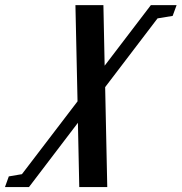

<svg xmlns="http://www.w3.org/2000/svg" viewBox="-168 -467 717 757"><path d="M144.5 270.5 139.2 17.1 -53.7 270.5H-148.4L-133.3 228.5L-81.5 219.7L137.7 -67.4L129.4 -446.8H239.7L244.6 -208L426.8 -446.8H528.3L512.7 -404.3L453.1 -394.5L246.6 -123.5L254.9 270.5Z"/></svg>

Font: Elstob 10pt
Style: Bold Italic
Weight: 700
Italic angle: -20°
Designer: Peter S. Baker
Version: Version 1.015